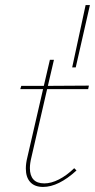

<svg xmlns="http://www.w3.org/2000/svg" viewBox="-20 -731 376 758"><path d="M104 -110Q98 -86 98 -67Q98 -38 112 -22.5Q126 -7 155 -7Q182 -7 212.5 -22.5Q243 -38 273 -67L282 -58Q211 7 150 7Q117 7 99.5 -12Q82 -31 82 -66Q82 -86 88 -110L150 -379H60L64 -392H153L177 -495H193L169 -392L331 -393L328 -379H166ZM265 -465 318 -711H335L279 -465Z"/></svg>

Font: Ysabeau Thin
Style: Italic
Weight: 200
Italic angle: -12°
Designer: Christian Thalmann (Catharsis Fonts)
Version: Version 0.003